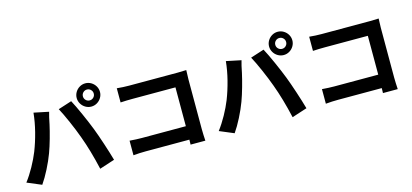

<svg xmlns="http://www.w3.org/2000/svg" viewBox="-69 -1371 4139 1928"><g transform="rotate(-15 2000.0 -407.5)"><path d="M860.8 -666.6Q884.2 -666.6 900.7 -683.1Q917.2 -699.6 917.2 -723Q917.2 -746.4 900.7 -762.9Q884.2 -779.4 860.8 -779.4Q837.4 -779.4 820.9 -762.9Q804.4 -746.4 804.4 -723Q804.4 -699.6 820.9 -683.1Q837.4 -666.6 860.8 -666.6ZM860.8 -844Q893.2 -844 921 -827.5Q948.8 -811 965.3 -783.2Q981.8 -755.4 981.8 -723Q981.8 -690.8 965.3 -663Q948.8 -635.2 921 -618.7Q893.2 -602.2 860.8 -602.2Q828.4 -602.2 800.6 -618.7Q772.8 -635.2 756.3 -663Q739.8 -690.8 739.8 -723Q739.8 -755.4 756.3 -783.2Q772.8 -811 800.6 -827.5Q828.4 -844 860.8 -844ZM282.8 -694 437 -662Q429.6 -636.6 422.8 -608Q416 -579.4 412.2 -558L408.2 -538.6Q394.6 -476.8 372.8 -399.1Q351 -321.4 328 -259Q301.2 -186.8 260.8 -107.5Q220.4 -28.2 180.8 28.6L32 -34Q77.8 -94 119.4 -169.1Q161 -244.2 188.4 -312.8Q222.8 -400.6 248.2 -500.3Q273.6 -600 282.8 -694ZM537 -661.8 678 -707.2Q708.8 -650.6 753 -551.4Q797.2 -452.2 826.2 -377.8Q852.2 -310.6 886.4 -206.9Q920.6 -103.2 941.8 -27.6L784.6 23.6Q738.2 -179.2 682 -330.8Q652.8 -411.8 610.4 -508.4Q568 -605 537 -661.8Z M1280.4 -707.4H1785.8Q1835 -707.4 1875.4 -710Q1872.4 -639.2 1872.4 -615.2V-96.8Q1872.4 -68 1873.9 -35.8Q1875.4 -3.6 1877.2 24.4H1723.6L1724.4 -7.6Q1725.6 -34 1725.6 -80.6V-570.4H1280.4Q1216.4 -570.4 1154.2 -566.6V-714Q1220.6 -707.4 1280.4 -707.4ZM1268.4 -166.6H1809.8V-27H1272.8Q1206.8 -27 1142 -20.8V-172.4Q1215.4 -166.6 1268.4 -166.6Z M2860.8 -666.6Q2884.2 -666.6 2900.7 -683.1Q2917.2 -699.6 2917.2 -723Q2917.2 -746.4 2900.7 -762.9Q2884.2 -779.4 2860.8 -779.4Q2837.4 -779.4 2820.9 -762.9Q2804.4 -746.4 2804.4 -723Q2804.4 -699.6 2820.9 -683.1Q2837.4 -666.6 2860.8 -666.6ZM2860.8 -844Q2893.2 -844 2921 -827.5Q2948.8 -811 2965.3 -783.2Q2981.8 -755.4 2981.8 -723Q2981.8 -690.8 2965.3 -663Q2948.8 -635.2 2921 -618.7Q2893.2 -602.2 2860.8 -602.2Q2828.4 -602.2 2800.6 -618.7Q2772.8 -635.2 2756.3 -663Q2739.8 -690.8 2739.8 -723Q2739.8 -755.4 2756.3 -783.2Q2772.8 -811 2800.6 -827.5Q2828.4 -844 2860.8 -844ZM2282.8 -694 2437 -662Q2429.6 -636.6 2422.8 -608Q2416 -579.4 2412.2 -558L2408.2 -538.6Q2394.6 -476.8 2372.8 -399.1Q2351 -321.4 2328 -259Q2301.2 -186.8 2260.8 -107.5Q2220.4 -28.2 2180.8 28.6L2032 -34Q2077.8 -94 2119.4 -169.1Q2161 -244.2 2188.4 -312.8Q2222.8 -400.6 2248.2 -500.3Q2273.6 -600 2282.8 -694ZM2537 -661.8 2678 -707.2Q2708.8 -650.6 2753 -551.4Q2797.2 -452.2 2826.2 -377.8Q2852.2 -310.6 2886.4 -206.9Q2920.6 -103.2 2941.8 -27.6L2784.6 23.6Q2738.2 -179.2 2682 -330.8Q2652.8 -411.8 2610.4 -508.4Q2568 -605 2537 -661.8Z M3280.4 -707.4H3785.8Q3835 -707.4 3875.4 -710Q3872.4 -639.2 3872.4 -615.2V-96.8Q3872.4 -68 3873.9 -35.8Q3875.4 -3.6 3877.2 24.4H3723.6L3724.4 -7.6Q3725.6 -34 3725.6 -80.6V-570.4H3280.4Q3216.4 -570.4 3154.2 -566.6V-714Q3220.6 -707.4 3280.4 -707.4ZM3268.4 -166.6H3809.8V-27H3272.8Q3206.8 -27 3142 -20.8V-172.4Q3215.4 -166.6 3268.4 -166.6Z"/></g></svg>

Font: 寒蝉端黑体 Light
Style: Regular
Weight: 300
Designer: ChillDuanSans {Warren2060}; 
Source Han Sans {Ryoko NISHIZUKA 西塚涼子 (kana, bopomofo & ideographs); Paul D. Hunt (Latin, G
Foundry: ChillType&Adobe
Version: Version 1.300;Glyphs 3.3 (3306)